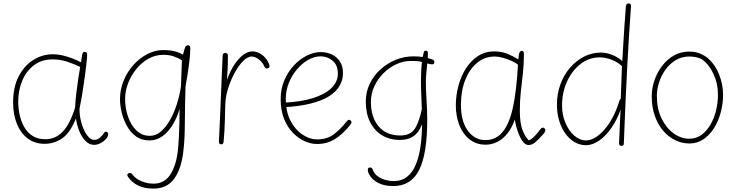

<svg xmlns="http://www.w3.org/2000/svg" viewBox="-20 -843 4323 1128"><path d="M57 -240Q57 -332 90 -395Q123 -458 176 -491Q229 -524 288 -524Q322 -524 352 -516.5Q382 -509 408.5 -498.5Q435 -488 456 -477L463 -522Q465 -532 468.5 -535Q472 -538 478 -538Q486 -538 489 -533.5Q492 -529 492 -521Q492 -508 488.5 -475.5Q485 -443 479 -398Q473 -353 465 -302.5Q457 -252 447 -204Q447 -159 459.5 -117Q472 -75 492 -48Q512 -21 533 -21Q553 -21 569 -36Q585 -51 590 -60Q592 -64 595 -66.5Q598 -69 602 -69Q608 -69 612 -64.5Q616 -60 616 -55Q616 -49 613.5 -43.5Q611 -38 608 -33Q596 -17 575 -4.5Q554 8 533 8Q504 8 481.5 -15.5Q459 -39 445 -75Q431 -111 426 -147Q392 -62 345 -30Q298 2 241 2Q185 2 143.5 -29Q102 -60 79.5 -115Q57 -170 57 -240ZM87 -246Q87 -207 95.5 -168Q104 -129 122.5 -96.5Q141 -64 171.5 -44.5Q202 -25 247 -25Q305 -25 347.5 -68.5Q390 -112 421 -210Q423 -251 428.5 -297.5Q434 -344 440.5 -385.5Q447 -427 451 -450Q420 -465 378 -479.5Q336 -494 289 -494Q224 -494 179 -459.5Q134 -425 110.5 -368.5Q87 -312 87 -246Z M685 -261Q685 -317 706 -368.5Q727 -420 763 -460.5Q799 -501 845 -525Q891 -549 940 -549Q975 -549 1002.5 -542.5Q1030 -536 1055 -522Q1064 -558 1069 -567.5Q1074 -577 1084 -577Q1092 -577 1095 -572.5Q1098 -568 1098 -560Q1098 -525 1091 -469.5Q1084 -414 1070 -335Q1069 -302 1067.5 -245Q1066 -188 1066 -126Q1066 -87 1064 -39Q1062 9 1056 55Q1050 101 1038 137Q1024 179 1003 207.5Q982 236 952 250.5Q922 265 880 265Q828 265 791.5 247Q755 229 732 196Q730 192 729 189.5Q728 187 728 185Q728 181 730.5 178.5Q733 176 736.5 174.5Q740 173 743 173Q752 173 758 182Q776 207 810.5 221.5Q845 236 882 236Q950 236 985 175.5Q1020 115 1027 21Q1029 -3 1031 -38Q1033 -73 1034 -115.5Q1035 -158 1035 -204Q1021 -154 995.5 -111.5Q970 -69 935.5 -43.5Q901 -18 858 -18Q811 -18 778 -42.5Q745 -67 724.5 -105Q704 -143 694.5 -184.5Q685 -226 685 -261ZM860 -45Q896 -45 926 -71Q956 -97 980 -140Q1004 -183 1020 -234Q1036 -285 1043 -335Q1044 -360 1045 -388Q1046 -416 1047 -442.5Q1048 -469 1049 -488Q1029 -502 1001.5 -511.5Q974 -521 940 -521Q893 -521 852 -498Q811 -475 780.5 -437Q750 -399 732.5 -353.5Q715 -308 715 -262Q715 -208 732 -158Q749 -108 781.5 -76.5Q814 -45 860 -45Z M1281 5Q1273 5 1269.5 1Q1266 -3 1266 -9Q1269 -64 1271.5 -127.5Q1274 -191 1277 -257.5Q1280 -324 1282.5 -390Q1285 -456 1288 -515Q1288 -523 1292 -527.5Q1296 -532 1303 -532Q1309 -532 1312.5 -530Q1316 -528 1317.5 -524Q1319 -520 1319 -515Q1319 -494 1318.5 -473Q1318 -452 1317 -428Q1316 -404 1313 -373Q1333 -428 1358 -465Q1383 -502 1410 -521.5Q1437 -541 1463 -541Q1483 -541 1503 -531Q1523 -521 1539 -503Q1555 -485 1562 -462Q1564 -457 1563 -452Q1562 -447 1559 -444.5Q1556 -442 1549 -441Q1542 -440 1538 -444.5Q1534 -449 1532 -455Q1521 -479 1499 -495Q1477 -511 1459 -511Q1433 -511 1404.5 -480.5Q1376 -450 1352 -402.5Q1328 -355 1314 -302Q1305 -268 1303.5 -226Q1302 -184 1301 -132.5Q1300 -81 1294 -16Q1294 -8 1292 -3.5Q1290 1 1287.5 3Q1285 5 1281 5Z M1842 3Q1808 3 1771 -13Q1734 -29 1701.5 -62Q1669 -95 1649 -144.5Q1629 -194 1629 -261Q1629 -322 1651 -372.5Q1673 -423 1708 -460Q1743 -497 1784 -517Q1825 -537 1864 -537Q1899 -537 1928.5 -523.5Q1958 -510 1976.5 -482.5Q1995 -455 1995 -413Q1995 -374 1975.5 -339.5Q1956 -305 1914.5 -278.5Q1873 -252 1806.5 -235Q1740 -218 1646 -213V-240Q1745 -244 1816.5 -266Q1888 -288 1926.5 -325Q1965 -362 1965 -411Q1965 -460 1934.5 -486Q1904 -512 1864 -512Q1827 -512 1791 -491.5Q1755 -471 1725 -436Q1695 -401 1677 -356Q1659 -311 1659 -262Q1659 -186 1687 -133Q1715 -80 1757.5 -52Q1800 -24 1842 -24Q1899 -24 1937 -51Q1975 -78 2013 -125Q2020 -133 2023 -136Q2026 -139 2030 -139Q2034 -139 2039.5 -135.5Q2045 -132 2045 -124Q2045 -121 2043 -117.5Q2041 -114 2035 -106Q1993 -54 1947 -25.5Q1901 3 1842 3Z M2519 -494Q2527 -491 2529.5 -487Q2532 -483 2532 -478Q2532 -474 2530.5 -471Q2529 -468 2526 -466.5Q2523 -465 2520 -465Q2509 -465 2492.5 -469.5Q2476 -474 2466 -477Q2447 -483 2429 -484Q2411 -485 2394 -485Q2350 -485 2308 -465.5Q2266 -446 2232.5 -412.5Q2199 -379 2179 -335.5Q2159 -292 2159 -245Q2159 -154 2204.5 -100.5Q2250 -47 2332 -47Q2392 -47 2418 -88Q2444 -129 2460 -211L2476 -176Q2467 -124 2449 -89.5Q2431 -55 2402 -38Q2373 -21 2329 -21Q2269 -21 2224 -48.5Q2179 -76 2154 -126.5Q2129 -177 2129 -246Q2129 -303 2152.5 -351.5Q2176 -400 2216 -436Q2256 -472 2306 -492Q2356 -512 2409 -512Q2423 -512 2437 -511Q2451 -510 2464.5 -508Q2478 -506 2491.5 -502.5Q2505 -499 2519 -494ZM2469 -533Q2470 -538 2471.5 -540.5Q2473 -543 2476 -544Q2479 -545 2482 -545Q2486 -545 2488.5 -543.5Q2491 -542 2492.5 -539Q2494 -536 2494 -530Q2494 -511 2491 -479Q2488 -447 2485 -416Q2482 -385 2482 -368Q2482 -311 2486 -253.5Q2490 -196 2490 -139Q2490 61 2442.5 155.5Q2395 250 2291 250Q2239 250 2206 233.5Q2173 217 2157 194.5Q2141 172 2141 155Q2141 148 2144 144.5Q2147 141 2153 141Q2160 141 2163.5 144Q2167 147 2169 152Q2179 179 2201 194Q2223 209 2248 215Q2273 221 2291 221Q2339 221 2371.5 195.5Q2404 170 2423.5 122.5Q2443 75 2451.5 10Q2460 -55 2460 -134Q2460 -169 2457.5 -219Q2455 -269 2453.5 -325.5Q2452 -382 2455 -436Q2458 -490 2469 -533Z M2658 -223Q2658 -283 2673.5 -340Q2689 -397 2718 -442Q2747 -487 2788.5 -514Q2830 -541 2883 -541Q2928 -541 2963.5 -526Q2999 -511 3025 -494Q3028 -526 3032.5 -535Q3037 -544 3044 -544Q3052 -544 3055 -539.5Q3058 -535 3058 -526Q3058 -465 3052 -411.5Q3046 -358 3040 -305.5Q3034 -253 3034 -194Q3034 -117 3050.5 -76.5Q3067 -36 3087 -18Q3100 -23 3112.5 -35Q3125 -47 3135.5 -59.5Q3146 -72 3151 -79Q3156 -86 3160 -89.5Q3164 -93 3170 -93Q3175 -93 3179.5 -88.5Q3184 -84 3184 -79Q3184 -74 3181.5 -69Q3179 -64 3176 -60Q3143 -22 3124 -6.5Q3105 9 3085 9Q3066 9 3050 -13.5Q3034 -36 3022 -70.5Q3010 -105 3004 -140Q2988 -93 2962 -60Q2936 -27 2903 -10Q2870 7 2833 7Q2777 7 2737.5 -25Q2698 -57 2678 -109.5Q2658 -162 2658 -223ZM2688 -232Q2687 -133 2727.5 -76.5Q2768 -20 2832 -20Q2874 -20 2904.5 -41.5Q2935 -63 2956 -102.5Q2977 -142 2990 -197Q3003 -252 3011 -319.5Q3019 -387 3023 -463Q3010 -474 2986 -485Q2962 -496 2935 -503.5Q2908 -511 2886 -511Q2829 -511 2784.5 -475Q2740 -439 2714.5 -376.5Q2689 -314 2688 -232Z M3657 -805Q3658 -814 3662 -818.5Q3666 -823 3673 -823Q3681 -823 3684.5 -818Q3688 -813 3687 -804Q3675 -641 3664.5 -441.5Q3654 -242 3645 0Q3645 7 3641.5 10.5Q3638 14 3630 14Q3623 14 3619.5 9.5Q3616 5 3617 -4Q3618 -27 3619.5 -60Q3621 -93 3622.5 -129.5Q3624 -166 3626 -199Q3605 -139 3572 -91.5Q3539 -44 3500 -17Q3461 10 3423 10Q3387 10 3356 -8Q3325 -26 3301.5 -58.5Q3278 -91 3265 -134.5Q3252 -178 3252 -229Q3252 -291 3272 -346.5Q3292 -402 3328 -444Q3364 -486 3410.5 -510Q3457 -534 3509 -534Q3543 -534 3577 -520.5Q3611 -507 3636 -484Q3639 -530 3642 -585Q3645 -640 3649 -697.5Q3653 -755 3657 -805ZM3282 -223Q3282 -169 3301.5 -122Q3321 -75 3353.5 -46.5Q3386 -18 3423 -18Q3449 -18 3476.5 -34.5Q3504 -51 3530 -80.5Q3556 -110 3577.5 -149.5Q3599 -189 3614 -236Q3616 -242 3619 -251Q3622 -260 3627 -264L3634 -454Q3611 -477 3574.5 -491.5Q3538 -506 3503 -506Q3442 -506 3392 -468Q3342 -430 3312 -365.5Q3282 -301 3282 -223Z M4029 -540Q4052 -540 4070.5 -535.5Q4089 -531 4105 -523Q4121 -515 4134 -505Q4179 -468 4203.5 -408.5Q4228 -349 4228 -287Q4228 -232 4214 -181Q4200 -130 4174 -89Q4148 -48 4111.5 -24Q4075 0 4031 0Q3987 0 3947 -19.5Q3907 -39 3876 -75Q3845 -111 3827 -162.5Q3809 -214 3809 -277Q3809 -325 3825 -371.5Q3841 -418 3870.5 -456.5Q3900 -495 3940 -517.5Q3980 -540 4029 -540ZM3839 -280Q3839 -204 3866.5 -147.5Q3894 -91 3937.5 -59.5Q3981 -28 4029 -28Q4071 -28 4102.5 -51.5Q4134 -75 4155.5 -113.5Q4177 -152 4187.5 -197Q4198 -242 4198 -285Q4198 -353 4170.5 -411Q4143 -469 4100 -497Q4083 -505 4064 -508Q4045 -511 4030 -511Q3985 -511 3949.5 -489.5Q3914 -468 3889.5 -433.5Q3865 -399 3852 -358.5Q3839 -318 3839 -280Z"/></svg>

Font: Playpen Sans Thin
Style: Regular
Weight: 250
Designer: Laura Meseguer, Veronika Burian, José Scaglione
Foundry: TypeTogether
Version: Version 1.001